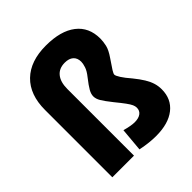

<svg xmlns="http://www.w3.org/2000/svg" viewBox="-209 -895 1041 1041"><g transform="rotate(-45 311.0 -375.0)"><path d="M388 10Q364 10 335.5 7Q307 4 273 -3L285 -138Q307 -132 326 -128.5Q345 -125 359 -125Q389 -125 406 -137.5Q423 -150 423 -173Q423 -184 417.5 -196.5Q412 -209 397 -229.5Q382 -250 355 -283Q324 -322 311.5 -343Q299 -364 299 -383Q299 -401 310.5 -421.5Q322 -442 351 -479Q372 -505 379 -526.5Q386 -548 386 -562Q386 -591 368.5 -606.5Q351 -622 319 -622Q275 -622 251.5 -593Q228 -564 228 -511V0H62V-516Q62 -633 127.5 -696.5Q193 -760 312 -760Q425 -760 486.5 -712.5Q548 -665 548 -578Q548 -555 542 -528.5Q536 -502 511 -466Q484 -427 473.5 -410Q463 -393 463 -386Q463 -377 477 -355Q491 -333 518 -302Q544 -270 559.5 -244.5Q575 -219 582 -196Q589 -173 589 -148Q589 -74 536 -32Q483 10 388 10Z"/></g></svg>

Font: M PLUS 2 Thin ExtraBold
Style: Regular
Weight: 800
Version: Version 1.001